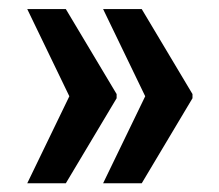

<svg xmlns="http://www.w3.org/2000/svg" viewBox="-20 -471 490 430"><path d="M127.4 -450.7 241.2 -260.3V-251L127.4 -60.5H41L135.3 -255.4L41 -450.7ZM297.4 -450.7 411.1 -260.3V-251L297.4 -60.5H210.9L305.2 -255.4L210.9 -450.7Z"/></svg>

Font: RobotoCondensed-Bold
Style: Bold
Weight: 700
Designer: Google
Version: Version 2.001240; 2014